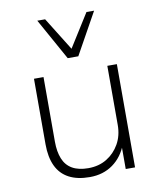

<svg xmlns="http://www.w3.org/2000/svg" viewBox="-85 -817 742 892"><g transform="rotate(-10 286.5 -371.0)"><path d="M267 8Q208 8 168.5 -13Q129 -34 109.5 -75.5Q90 -117 90 -178V-487H135V-182Q135 -135 148.5 -101.5Q162 -68 191.5 -51Q221 -34 267 -34Q317 -34 354.5 -57Q392 -80 414 -119Q436 -158 436 -208V-487H481V0H437V-117H444Q422 -58 376 -25Q330 8 267 8ZM261 -554 152 -750H189L286 -594L384 -750H420L311 -554Z"/></g></svg>

Font: Nunito Sans 10pt ExtraLight
Style: Regular
Weight: 250
Designer: Vernon Adams
Foundry: Vernon Adams
Version: Version 3.101;gftools[0.9.27]